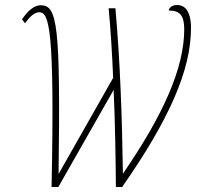

<svg xmlns="http://www.w3.org/2000/svg" viewBox="-20 -747 803 767"><path d="M186 0H213L434 -388C440 -251 442 -113 443 0H468C655 -268 743 -466 743 -635C743 -702 719 -727 687 -727C668 -727 656 -717 654 -705C698 -705 716 -686 716 -630C716 -474 631 -286 471 -53C468 -267 460 -506 441 -714H414C422 -629 428 -533 432 -436L214 -52C222 -648 209 -726 143 -726C113 -726 88 -699 68 -670L80 -654C101 -683 119 -698 137 -698C176 -698 199 -634 186 0Z"/></svg>

Font: Noto Serif Condensed Thin
Style: Italic
Weight: 100
Width: 3
Italic angle: -12°
Designer: Monotype Design Team
Foundry: Monotype Imaging Inc.
Version: Version 2.013